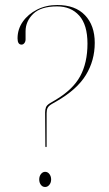

<svg xmlns="http://www.w3.org/2000/svg" viewBox="-20 -739 436 766"><path d="M160 -290Q160 -302.5 163.5 -311.2Q167 -320 180.5 -328L200 -339.5Q270.5 -381 299.8 -434.8Q329 -488.5 329 -565Q329 -640 296 -676.8Q263 -713.5 208 -713.5Q143 -713.5 112.5 -683.8Q82 -654 82 -614V-582Q82 -573 77.2 -567Q72.5 -561 66 -561Q50 -561 50 -586Q50 -622.5 71 -652.5Q92 -682.5 128 -700.8Q164 -719 208.5 -719Q280.5 -719 319.2 -678.2Q358 -637.5 358 -568Q358 -497.5 322.5 -439.5Q287 -381.5 205 -334.5L187.5 -324.5Q174.5 -317 170.2 -308.8Q166 -300.5 166 -288V-155Q166 -152 163.5 -152Q161 -152 161 -155.5ZM160 7Q149.5 7 143 -1.8Q136.5 -10.5 136.5 -23Q136.5 -36 143.5 -44.8Q150.5 -53.5 160 -53.5Q170.5 -53.5 177.2 -44.5Q184 -35.5 184 -23Q184 -10.5 177 -1.8Q170 7 160 7Z"/></svg>

Font: Fraunces 144pt Thin
Style: Regular
Weight: 100
Version: Version 1.000;[f99f86859]